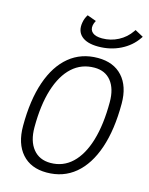

<svg xmlns="http://www.w3.org/2000/svg" viewBox="-136 -1009 857 1104"><g transform="rotate(15 293.0 -457.5)"><path d="M250.5 9.8Q156.2 9.8 103.8 -49.6Q51.3 -108.9 51.3 -214.4Q51.3 -368.2 88.9 -477.5Q126.5 -586.9 197.3 -645Q268.1 -703.1 367.2 -703.1Q460.9 -703.1 513.4 -645.3Q565.9 -587.4 565.9 -484.4Q565.9 -329.1 528.3 -218.5Q490.7 -107.9 420.2 -49.1Q349.6 9.8 250.5 9.8ZM257.8 -49.3Q333 -49.3 386.7 -100.1Q440.4 -150.9 469 -246.1Q497.6 -341.3 497.6 -475.1Q497.6 -554.7 461.9 -599.4Q426.3 -644 362.3 -644Q285.2 -644 230.2 -594Q175.3 -543.9 146 -450Q116.7 -356 116.7 -223.6Q116.7 -141.6 154.1 -95.5Q191.4 -49.3 257.8 -49.3ZM350.1 -766.6Q282.2 -766.6 249.8 -795.9Q217.3 -825.2 227.1 -877.9Q231.4 -902.8 245.6 -924.8L299.3 -905.3Q290.5 -888.7 288.6 -877Q283.7 -849.1 302.2 -833.5Q320.8 -817.9 359.4 -817.9Q410.6 -817.9 455.3 -841.3Q500 -864.7 528.3 -906.2L533.7 -914.1L583.5 -887.2L577.1 -877.9Q541.5 -825.7 481.4 -796.1Q421.4 -766.6 350.1 -766.6Z"/></g></svg>

Font: Cascadia Code Light
Style: Italic
Weight: 300
Italic angle: -10°
Monospace: yes
Designer: Aaron Bell
Foundry: Saja Typeworks
Version: Version 2404.023; ttfautohint (v1.8.4)